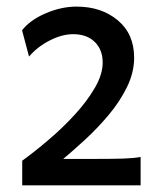

<svg xmlns="http://www.w3.org/2000/svg" viewBox="-20 -558 489 578"><path d="M46.9 0V-74.2Q84 -101.1 126.2 -137Q168.5 -172.9 205.3 -213.1Q242.2 -253.4 265.6 -293.7Q289.1 -334 289.1 -369.6Q289.1 -408.7 265.1 -431.9Q241.2 -455.1 200.2 -455.1Q166.5 -455.1 129.4 -436Q92.3 -417 67.4 -387.7L46.4 -466.8Q70.3 -497.6 117.2 -517.8Q164.1 -538.1 210.4 -538.1Q285.6 -538.1 334.7 -496.8Q383.8 -455.6 383.8 -384.3Q383.8 -339.8 362.3 -295.9Q340.8 -252 307.1 -211.9Q273.4 -171.9 236.8 -138.2Q200.2 -104.5 170.4 -79.6H266.1Q320.3 -79.6 350.8 -80.6Q381.3 -81.5 403.3 -85.4V0Z"/></svg>

Font: Harmattan SemiBold
Style: Regular
Weight: 600
Designer: George W. Nuss III and SIL International
Foundry: SIL International
Version: Version 4.000